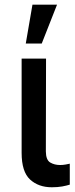

<svg xmlns="http://www.w3.org/2000/svg" viewBox="-20 -797 324 824"><path d="M72.8 -545.5H177.6L176.8 -147Q177.2 -110.4 195.5 -99.6Q213.8 -88.8 237.9 -88.8Q249.6 -88.8 261.5 -90.9Q273.4 -93 279.5 -94.5V-4.6Q266.3 -0.4 247 3.2Q227.6 6.7 202.4 6.7Q145.2 6.7 109 -26.6Q72.8 -60 72.8 -141ZM90.6 -610.1 119.3 -777H224.8L159.1 -610.1Z"/></svg>

Font: Inter Zeller Medium
Style: Regular
Weight: 500
Designer: Rasmus Andersson; Joe Bland
Foundry: zeller
Version: Version 3.015;git-dec3a8cb1